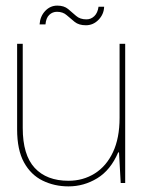

<svg xmlns="http://www.w3.org/2000/svg" viewBox="-20 -652 513 684"><path d="M224 12Q174 12 132 -8.5Q90 -29 65.5 -73.5Q41 -118 41 -191V-496H61V-196Q61 -100 103.5 -54Q146 -8 224 -8Q276 -8 317.5 -34Q359 -60 382.5 -110Q406 -160 406 -232V-496H426V0H410L404 -109H401Q374 -46 326.5 -17Q279 12 224 12ZM286 -562Q261 -562 246 -574Q231 -586 217.5 -598Q204 -610 183 -610Q167 -610 155.5 -599Q144 -588 142 -565H121Q123 -594 141 -613Q159 -632 184 -632Q208 -632 222.5 -620Q237 -608 251 -595.5Q265 -583 288 -583Q304 -583 316 -594.5Q328 -606 331 -628H351Q350 -601 331 -581.5Q312 -562 286 -562Z"/></svg>

Font: DM Sans 36pt Thin
Style: Regular
Weight: 250
Designer: Colophon Foundry, Jonny Pinhorn
Foundry: Colophon Foundry
Version: Version 4.004;gftools[0.9.30]